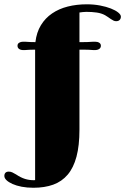

<svg xmlns="http://www.w3.org/2000/svg" viewBox="-81 -720 589 905"><path d="M-39.6 88.9Q-30.3 88.9 -22.5 92.8Q-14.6 96.7 -5.4 102.1Q17.1 117.2 36.9 123.3Q56.6 129.4 78.6 129.4Q82.5 129.4 84.5 128.9V-485.8H76.2Q68.8 -485.8 62 -485.6Q55.2 -485.4 49.8 -484.9Q42.5 -484.4 38.1 -484.1Q33.7 -483.9 29.3 -483.9Q16.6 -483.9 9 -489.3Q1.5 -494.6 1.5 -504.4Q1.5 -513.7 9.3 -518.6Q17.1 -523.4 27.3 -523.4Q34.2 -523.4 39.8 -523.2Q45.4 -522.9 52.2 -522.5Q58.1 -522 66.2 -521.7Q74.2 -521.5 85.9 -521.5Q91.3 -567.4 111.8 -601.1Q132.3 -634.8 164.6 -656.7Q196.8 -678.7 238.5 -689.2Q280.3 -699.7 328.1 -699.7Q361.3 -699.7 390.6 -694.1Q419.9 -688.5 441.7 -679.9Q463.4 -671.4 476.1 -661.1Q488.8 -650.9 488.8 -641.6Q488.8 -631.8 482.9 -626Q477.1 -620.1 466.3 -620.1Q460 -620.1 453.9 -623Q447.8 -626 441.2 -630.4Q434.6 -634.8 428 -639.6Q421.4 -644.5 414.1 -648.4Q397 -657.7 374.8 -660.9Q352.5 -664.1 325.7 -664.1Q317.4 -664.1 309.3 -663.1Q301.3 -662.1 293.5 -661.1V-521.5H307.6Q320.3 -521.5 328.6 -521.7Q336.9 -522 342.8 -522.5Q350.1 -522.9 355.5 -523.2Q360.8 -523.4 367.7 -523.4Q378.9 -523.4 386.7 -518.6Q394.5 -513.7 394.5 -504.4Q394.5 -494.6 386.7 -489.3Q378.9 -483.9 365.7 -483.9Q361.3 -483.9 357.2 -484.1Q353 -484.4 345.7 -484.9Q339.8 -485.4 333.5 -485.6Q327.1 -485.8 318.8 -485.8H293.5V-108.9Q293.5 -33.7 279.5 18.6Q265.6 70.8 238 103.3Q210.4 135.7 169.9 150.4Q129.4 165 76.7 165Q46.4 165 21.2 160.2Q-3.9 155.3 -22 147.2Q-40 139.2 -50.3 129.4Q-60.5 119.6 -60.5 109.4Q-60.5 99.6 -55.2 94.2Q-49.8 88.9 -39.6 88.9Z"/></svg>

Font: Limelight
Style: Regular
Weight: 400
Designer: Nicole Fally with help from Eben Sorkin
Foundry: Nicole Fally with help from Eben Sorkin
Version: Version 1.002